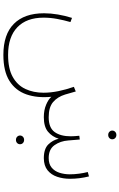

<svg xmlns="http://www.w3.org/2000/svg" viewBox="205 -696 743 1194"><g transform="rotate(90 577.0 -99.5)"><path d="M823.2 147.9Q823.2 137.7 830.8 130.1Q838.4 122.6 850.6 122.6Q862.3 122.6 869.9 129.9Q877.4 137.2 877.4 147.9Q877.4 158.7 869.9 166Q862.3 173.3 850.6 173.3Q838.4 173.3 830.8 165.8Q823.2 158.2 823.2 147.9ZM792.5 -425.8Q792.5 -436 800 -443.6Q807.6 -451.2 819.8 -451.2Q831.5 -451.2 839.1 -443.8Q846.7 -436.5 846.7 -425.8Q846.7 -415 839.1 -407.7Q831.5 -400.4 819.8 -400.4Q807.6 -400.4 800 -408Q792.5 -415.5 792.5 -425.8ZM709 0Q665.5 0 631.6 -14.4Q597.7 -28.8 582.5 -46.9Q590.8 41 567.4 108.4Q543.9 175.8 483.9 213.6Q423.8 251.5 321.8 251.5Q194.3 251.5 128.7 186.3Q63 121.1 63 -1.5Q63 -43 70.6 -87.4Q78.1 -131.8 91.8 -175.3L117.7 -165.5Q106 -125 98.1 -82.5Q90.3 -40 90.3 1.5Q90.3 107.4 150.1 164.8Q210 222.2 321.8 222.2Q407.7 222.2 459.2 193.1Q510.7 164.1 533.9 114.3Q557.1 64.5 557.1 1.5Q557.1 -42 547.4 -90.1Q537.6 -138.2 520.5 -187L549.3 -198.7L568.4 -132.3Q583 -85 615.2 -57.6Q647.5 -30.3 709.5 -30.3Q774.9 -30.3 801.5 -67.1Q828.1 -104 828.1 -167.5Q828.1 -178.2 827.1 -192.4Q826.2 -206.5 824.7 -220.7L848.1 -223.6L854 -152.3Q857.4 -103 883.1 -66.7Q908.7 -30.3 963.4 -30.3Q1000.5 -30.3 1022.7 -48.6Q1044.9 -66.9 1054.7 -96.9Q1064.5 -127 1064.5 -161.6Q1064.5 -190.4 1060.5 -219.5Q1056.6 -248.5 1050.3 -273.4L1077.6 -280.8Q1092.3 -222.2 1092.3 -162.6Q1092.3 -119.6 1079.8 -82.8Q1067.4 -45.9 1039.3 -23.2Q1011.2 -0.5 964.4 0Q905.8 0 878.4 -28.3Q851.1 -56.6 843.3 -92.8Q830.6 -51.8 799.6 -25.9Q768.6 0 709 0Z"/></g></svg>

Font: Vazirmatn RD UI Thin
Style: Regular
Weight: 100
Designer: Saber Rastikerdar
Foundry: Saber Rastikerdar
Version: Version 33.003